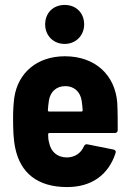

<svg xmlns="http://www.w3.org/2000/svg" viewBox="-20 -750 524 778"><path d="M242 -572C287 -572 321 -606 321 -651C321 -698 288 -730 242 -730C196 -730 163 -698 163 -651C163 -606 196 -572 242 -572ZM252 -112C211 -112 186 -136 179 -172C176 -182 175 -193 175 -206C175 -209 177 -211 180 -211H445C452 -211 457 -215 457 -223C457 -254 457 -300 455 -335C446 -445 367 -522 243 -522C130 -522 53 -455 38 -355C35 -333 33 -303 33 -274C33 -227 34 -186 42 -149C63 -50 131 8 252 8C351 8 419 -41 448 -129C451 -137 448 -142 440 -144L335 -165C327 -167 323 -163 320 -157C308 -130 285 -113 252 -112ZM245 -401C281 -401 306 -377 311 -341C313 -329 314 -316 315 -303C315 -300 313 -298 310 -298H179C176 -298 174 -300 174 -303C175 -317 176 -329 178 -341C183 -377 207 -401 245 -401Z"/></svg>

Font: Barlow Semi Condensed
Style: Bold
Weight: 700
Width: 4
Designer: Jeremy Tribby
Foundry: Tribby Type
Version: Version 1.422;hotconv 1.0.109;makeotfexe 2.5.65596